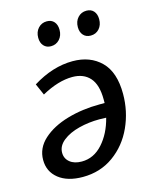

<svg xmlns="http://www.w3.org/2000/svg" viewBox="-115 -834 739 922"><g transform="rotate(-15 254.5 -373.5)"><path d="M471 -326Q471 -239 436 -162Q401 -85 335 -37.5Q269 10 182 10Q106 10 62 -25Q18 -60 18 -118Q18 -177 65 -219.5Q112 -262 187.5 -284Q263 -306 349 -306H374V-324Q374 -397 343 -432Q312 -467 256 -467Q186 -467 103 -421L78 -478Q178 -540 277 -540Q364 -540 417.5 -487Q471 -434 471 -326ZM363 -236Q352 -237 329 -237Q276 -237 227 -224.5Q178 -212 146.5 -187Q115 -162 115 -128Q115 -99 137 -81Q159 -63 196 -63Q256 -63 300 -112Q344 -161 363 -236ZM147 -691Q147 -720 164 -738.5Q181 -757 207 -757Q230 -757 243 -742Q256 -727 256 -702Q256 -673 239 -654.5Q222 -636 196 -636Q174 -636 160.5 -651Q147 -666 147 -691ZM344 -691Q344 -720 361 -738.5Q378 -757 404 -757Q427 -757 440 -742Q453 -727 453 -702Q453 -673 436.5 -654.5Q420 -636 394 -636Q371 -636 357.5 -651Q344 -666 344 -691Z"/></g></svg>

Font: Bitter Pro Medium
Style: Italic
Weight: 500
Italic angle: -9°
Designer: Sol Matas, and Bitter project Authors
Foundry: Sol Matas
Version: Version 1.010